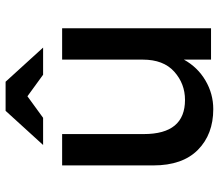

<svg xmlns="http://www.w3.org/2000/svg" viewBox="-68 -706 782 686"><g transform="rotate(-90 323.0 -363.0)"><path d="M453 -244V-532H565V0H453V-97Q426 -48 378.5 -20Q331 8 276 8Q186 8 130.5 -47Q75 -102 75 -206V-532H187V-240Q187 -93 309 -93Q367 -93 410 -131.5Q453 -170 453 -244ZM270 -734H374L496 -600H399L322 -656L245 -600H148Z"/></g></svg>

Font: Myanmar Khyay
Style: Regular
Weight: 400
Designer: Danh Hong
Foundry: Google Inc.
Version: Version 1.10 March 4, 2015